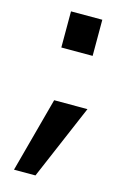

<svg xmlns="http://www.w3.org/2000/svg" viewBox="-116 -615 569 865"><g transform="rotate(15 168.0 -182.5)"><path d="M250 -560.1H104V-391.6H250ZM134.3 -153.8 40.5 195.3H140.6L289.6 -153.8Z"/></g></svg>

Font: SG Kara
Style: Regular
Weight: 400
Designer: Damoon Khanjanzadeh
Version: Version 1.000